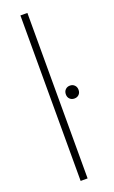

<svg xmlns="http://www.w3.org/2000/svg" viewBox="-158 -844 521 881"><g transform="rotate(-20 103.0 -404.0)"><path d="M72 0V-808H106V0ZM175 -365Q161.5 -365 152.8 -373.5Q144 -382 144 -396Q144 -410.5 152.8 -419.2Q161.5 -428 175 -428Q188.5 -428 197.2 -419.2Q206 -410.5 206 -396Q206 -382 197.2 -373.5Q188.5 -365 175 -365Z"/></g></svg>

Font: Encode Sans Condensed Thin
Style: Regular
Weight: 100
Width: 3
Designer: Multiple Designers
Foundry: Impallari Type
Version: Version 3.000; ttfautohint (v1.8.3) -l 8 -r 50 -G 200 -x 14 